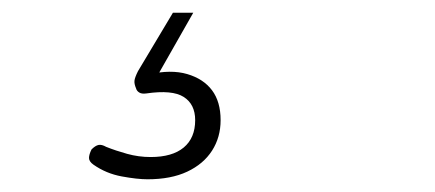

<svg xmlns="http://www.w3.org/2000/svg" viewBox="-20 -20 685 302"><path d="M212 262Q196 262 171.5 257.5Q147 253 127 239Q120 234 120 228.5Q120 223 124 215Q130 209 135 208Q140 207 147 211Q162 217 180 222Q198 227 217 227Q251 227 269 212Q287 197 287 169Q287 144 269 132.5Q251 121 210 127Q203 128 199 125.5Q195 123 194 119Q191 112 191.5 107Q192 102 197 92L252 0H284L222 109L214 97Q249 89 274.5 96.5Q300 104 313.5 122Q327 140 327 169Q327 196 313.5 217Q300 238 274.5 250Q249 262 212 262Z"/></svg>

Font: Playwrite IS Thin
Style: Regular
Weight: 250
Designer: Veronika Burian, José Scaglione
Foundry: TypeTogether
Version: Version 1.002